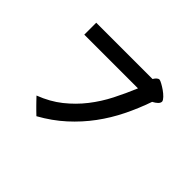

<svg xmlns="http://www.w3.org/2000/svg" viewBox="-154 -933 1307 1307"><g transform="rotate(45 500.0 -279.5)"><path d="M845 -571Q845 -557 832 -544.5Q819 -532 798 -521Q765 -426 721 -336.5Q677 -247 618 -167Q559 -87 483 -18Q407 51 310 105Q292 88 281.5 77.5Q271 67 261.5 57.5Q252 48 241 36.5Q230 25 211 5Q305 -31 374.5 -86.5Q444 -142 497.5 -210.5Q551 -279 591 -357.5Q631 -436 665 -518H148V-633H690Q698 -647 707.5 -655.5Q717 -664 727 -664Q735 -663 753.5 -653Q772 -643 792 -629Q812 -615 827.5 -599Q843 -583 845 -571Z"/></g></svg>

Font: D2Coding ligature
Style: Bold
Weight: 700
Monospace: yes
Designer: Yong-Rak Park; Jeong-Hwan Yoon; Sang-Min Lee;
Foundry: NHN Corporation
Version: Version 1.3.2; Build 20180524